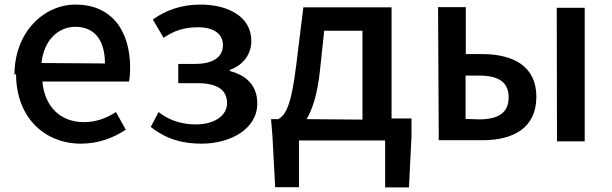

<svg xmlns="http://www.w3.org/2000/svg" viewBox="-20 -582 2670 838"><path d="M50 -260C50 -68 176 45 333 45C409 45 475 20 529 -16L486 -93C443 -65 398 -49 346 -49C245 -49 175 -115 165 -226H543C546 -239 548 -263 548 -286C548 -451 465 -562 310 -562C173 -562 43 -444 43 -254ZM161 -307C172 -409 236 -465 309 -465C393 -465 438 -406 438 -305Z M638 -28C709 28 780 45 860 45C987 45 1103 -20 1103 -130C1103 -211 1053 -254 983 -272V-277C1045 -299 1077 -349 1077 -403C1077 -512 972 -562 855 -562C772 -562 705 -538 647 -497L694 -417C740 -448 783 -463 845 -463C910 -463 953 -436 953 -385C953 -334 912 -303 831 -303H758V-219H842C926 -219 971 -191 971 -132C971 -74 911 -39 836 -39C781 -39 724 -52 672 -93Z M1169 11 1181 235H1285V31H1661V236H1765L1776 13V-65H1689V-550H1304L1273 -299C1251 -118 1226 -79 1194 -62H1163ZM1318 -62C1344 -105 1365 -170 1376 -270L1395 -448H1562V-60Z M1895 30H2085C2223 30 2321 -25 2321 -160C2321 -292 2222 -346 2083 -346H2013V-551H1892ZM2012 -63V-252H2072C2158 -252 2200 -222 2200 -157C2200 -91 2157 -61 2070 -61ZM2411 35H2532V-548H2410Z"/></svg>

Font: GenEiGothic-pro-SemiBold
Style: Regular
Weight: 500
Designer: Ryoko NISHIZUKA (kana & ideographs); Paul D. Hunt (Latin, Greek & Cyrillic); Wenlong ZHANG (bopomofo); Sandoll Communica
Foundry: Adobe Systems Incorporated; o_tamon
Version: Version 1.000.140830